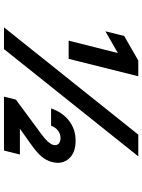

<svg xmlns="http://www.w3.org/2000/svg" viewBox="105 -820 715 965"><g transform="rotate(90 462.5 -337.5)"><path d="M184.2 -325 246.7 -572.5 139.2 -510.8H137.5L160.8 -604.2L284.2 -675H363.3L275.8 -325ZM465.8 0 480.8 -60 659.2 -191.7Q701.7 -224.2 708.3 -247.5Q712.5 -264.2 702.9 -274.2Q693.3 -284.2 673.3 -284.2Q653.3 -284.2 636.7 -271.7Q620 -259.2 611.7 -236.7H525Q544.2 -294.2 587.1 -327.1Q630 -360 687.5 -360Q747.5 -360 777.5 -326.2Q807.5 -292.5 794.2 -240.8Q786.7 -212.5 766.7 -188.8Q746.7 -165 704.2 -135L629.2 -81.7L628.3 -80H756.7L736.7 0ZM117.5 0 656.7 -675H765.8L226.7 0Z"/></g></svg>

Font: Funnel Sans Light
Style: Bold Italic
Weight: 700
Italic angle: -14.036°
Version: Version 1.000